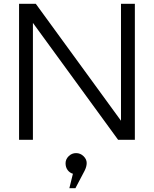

<svg xmlns="http://www.w3.org/2000/svg" viewBox="-20 -734 808 1008"><path d="M423.8 163.1 376 253.9H344.2L362.8 178.2Q345.7 173.3 335 158.7Q324.2 144 324.2 123Q324.2 102.1 340.6 85.9Q356.9 69.8 379.4 69.8Q401.9 69.8 418.5 85.9Q435.1 102.1 435.1 121.6Q435.1 141.1 423.8 163.1ZM80.1 0V-713.9H168L615.2 -100.1V-713.9H688V0H600.1L152.8 -613.8V0Z"/></svg>

Font: Arcon-Regular
Style: Regular
Weight: 400
Designer: M. Zarth
Foundry: martin zarth - visuelle & digitale kommunikation
Version: Version 1.131;PS 001.131;hotconv 1.0.70;makeotf.lib2.5.58329